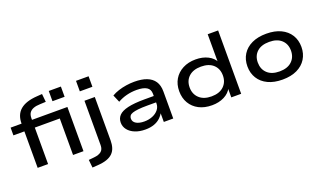

<svg xmlns="http://www.w3.org/2000/svg" viewBox="-84 -1266 3386 2008"><g transform="rotate(-20 1608.5 -262.5)"><path d="M131 0V-406H9V-492H159L131 -464V-494Q131 -593 193.5 -645.5Q256 -698 381 -706L438 -710L447 -620L382 -617Q338 -616 308 -604.5Q278 -593 262.5 -570.5Q247 -548 247 -510V-467L214 -492H641V0H525V-406H247V0ZM515 -602V-716H650V-602Z M819 -601V-718H959V-601ZM671 193 662 105 723 99Q776 94 803.5 71.5Q831 49 831 2V-492H946V-9Q946 35 935 70.5Q924 106 899 131Q874 156 833 170.5Q792 185 732 189Z M1328 9Q1264 9 1214.5 -11Q1165 -31 1137 -66.5Q1109 -102 1109 -147Q1109 -194 1139.5 -226Q1170 -258 1240 -274.5Q1310 -291 1427 -291H1547V-220H1431Q1369 -220 1329 -215.5Q1289 -211 1265.5 -203Q1242 -195 1232.5 -181.5Q1223 -168 1223 -150Q1223 -114 1256.5 -94Q1290 -74 1347 -74Q1397 -74 1438.5 -91Q1480 -108 1504.5 -138.5Q1529 -169 1529 -207V-316Q1529 -366 1491.5 -389Q1454 -412 1381 -412Q1323 -412 1269.5 -398.5Q1216 -385 1169 -358L1134 -440Q1168 -460 1209.5 -473.5Q1251 -487 1297 -494Q1343 -501 1387 -501Q1469 -501 1525 -479.5Q1581 -458 1610.5 -414Q1640 -370 1640 -301V0H1535V-110L1543 -111Q1526 -76 1497 -48.5Q1468 -21 1426 -6Q1384 9 1328 9Z M2071 9Q1987 9 1925.5 -23Q1864 -55 1830 -112.5Q1796 -170 1796 -246Q1796 -322 1830 -379Q1864 -436 1926 -468.5Q1988 -501 2070 -501Q2147 -501 2205.5 -471.5Q2264 -442 2289 -389H2280V-705H2396V0H2286V-105H2293Q2266 -51 2207 -21Q2148 9 2071 9ZM2097 -80Q2185 -80 2233.5 -126Q2282 -172 2282 -246Q2282 -321 2233.5 -366Q2185 -411 2097 -411Q2010 -411 1961 -366Q1912 -321 1912 -246Q1912 -172 1961 -126Q2010 -80 2097 -80Z M2856 9Q2762 9 2694.5 -23Q2627 -55 2591 -113Q2555 -171 2555 -246Q2555 -322 2591 -379.5Q2627 -437 2694.5 -469Q2762 -501 2856 -501Q2950 -501 3017 -469Q3084 -437 3120 -379.5Q3156 -322 3156 -246Q3156 -171 3120 -113Q3084 -55 3017 -23Q2950 9 2856 9ZM2855 -82Q2943 -82 2991.5 -127.5Q3040 -173 3040 -247Q3040 -321 2991.5 -365.5Q2943 -410 2856 -410Q2767 -410 2719 -365.5Q2671 -321 2671 -247Q2671 -173 2719 -127.5Q2767 -82 2855 -82Z"/></g></svg>

Font: Nunito Sans 10pt Expanded SemiBold
Style: Regular
Weight: 600
Width: 7
Designer: Vernon Adams
Foundry: Vernon Adams
Version: Version 3.101;gftools[0.9.27]